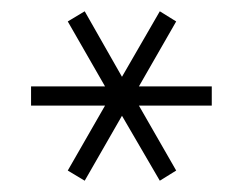

<svg xmlns="http://www.w3.org/2000/svg" viewBox="-20 -726 430 340"><path d="M35 -573H166L100 -688L130 -706L196 -590L263 -706L292 -688L226 -573H355V-539H226L292 -424L263 -406L196 -521L130 -406L100 -424L166 -539H35Z"/></svg>

Font: PT Root UI Web Light
Style: Regular
Weight: 300
Designer: Vitaly Kuzmin
Foundry: ParaType Ltd.
Version: Version 1.000W